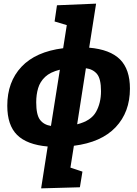

<svg xmlns="http://www.w3.org/2000/svg" viewBox="-20 -802 753 1055"><path d="M419 227 206 233 242 3Q128 -7 74 -60.5Q20 -114 20 -221Q20 -352 98 -435Q176 -518 327 -537L347 -664L280 -684L293 -773L508 -782L470 -540Q585 -530 639.5 -475.5Q694 -421 694 -315Q694 -186 615.5 -103Q537 -20 386 -1L367 119L433 141ZM535 -301Q535 -369 513 -395.5Q491 -422 452 -427L404 -119Q480 -138 507.5 -187Q535 -236 535 -301ZM179 -240Q179 -171 200 -143.5Q221 -116 260 -110L309 -419Q256 -406 228 -379.5Q200 -353 189.5 -317.5Q179 -282 179 -240Z"/></svg>

Font: Bitter ExtraBold
Style: Italic
Weight: 800
Italic angle: -9°
Designer: Sol Matas, and Bitter project Authors
Foundry: Sol Matas
Version: Version 2.001